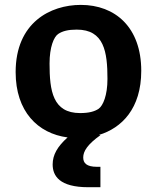

<svg xmlns="http://www.w3.org/2000/svg" viewBox="-20 -566 660 804"><path d="M315.5 -92.5C201 -92.5 187.5 -185.5 187.5 -300C187.5 -369 205.5 -412 224 -424C242 -436 265.5 -442 301.5 -442C416 -442 430 -349 430 -235.5C430 -166.5 411.5 -123.5 393 -110.5C376 -99 352 -92.5 315.5 -92.5ZM45.5 -264C45.5 -99.5 138 -7 263 9.5C220.5 47.5 200.5 82.5 200.5 122.5C200.5 170.5 229 218 350 218H400.5V132.5H386C342 132.5 328.5 116.5 328.5 93.5C328.5 67.5 346 39 400.5 0L394.5 -1C489.5 -30 571.5 -111 571.5 -269.5C571.5 -452 462 -545.5 318.5 -545.5C191 -545.5 45.5 -471.5 45.5 -264Z"/></svg>

Font: Monaspace Argon
Style: Bold
Weight: 700
Designer: Riley Cran & the Lettermatic Team
Foundry: Lettermatic
Version: Version 1.000 (Monaspace Argon)